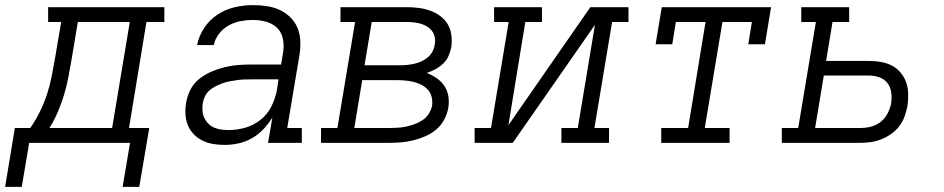

<svg xmlns="http://www.w3.org/2000/svg" viewBox="-67 -558 3687 750"><path d="M-47 172 -9 -58H51Q73 -89 89.5 -123Q106 -157 117 -191Q128 -225 135 -260.5Q142 -296 148 -331L172 -472H121V-530H575V-472H505L437 -58H516L477 172H412L441 0H47L18 172ZM126 -58H371L440 -472H237L212 -322Q206 -288 199.5 -254Q193 -220 183 -187Q173 -154 159 -121Q145 -88 126 -58Z M811 8Q788 8 766 4.5Q744 1 724.5 -8.5Q705 -18 690 -33.5Q675 -49 667 -68.5Q659 -88 657.5 -111Q656 -134 660 -156Q664 -182 676.5 -207Q689 -232 711 -249.5Q733 -267 758.5 -278Q784 -289 810.5 -295.5Q837 -302 863 -304Q889 -306 915 -306H1031L1039 -354Q1043 -380 1038 -406Q1033 -432 1015.5 -449Q998 -466 973 -473Q948 -480 921 -480Q897 -480 873 -475.5Q849 -471 827 -459Q805 -447 789 -426.5Q773 -406 768 -382H703Q710 -418 731 -449.5Q752 -481 783.5 -501.5Q815 -522 850.5 -530Q886 -538 921 -538Q948 -538 975 -534Q1002 -530 1025 -519.5Q1048 -509 1066.5 -491Q1085 -473 1095 -449.5Q1105 -426 1106 -398.5Q1107 -371 1103 -344L1055 -58H1112V0H980L997 -99Q982 -75 962 -53.5Q942 -32 917 -18Q892 -4 865 2Q838 8 811 8ZM827 -50Q859 -50 892 -59.5Q925 -69 952 -91Q979 -113 994 -144Q1009 -175 1015 -208L1021 -248H915Q901 -248 887 -247.5Q873 -247 859 -245Q845 -243 831 -240.5Q817 -238 803 -233Q789 -228 776 -221.5Q763 -215 751.5 -205Q740 -195 733.5 -181.5Q727 -168 725 -154Q723 -140 724 -125Q725 -110 731 -97.5Q737 -85 747 -75Q757 -65 769.5 -59.5Q782 -54 797 -52Q812 -50 827 -50Z M1187 0V-58H1251L1320 -472H1263V-530H1522Q1546 -530 1569 -527Q1592 -524 1613 -516.5Q1634 -509 1652 -496Q1670 -483 1681.5 -464Q1693 -445 1696 -421.5Q1699 -398 1696 -375Q1693 -358 1685.5 -340.5Q1678 -323 1664.5 -310Q1651 -297 1634.5 -288Q1618 -279 1600 -273Q1621 -265 1639 -252.5Q1657 -240 1669 -222Q1681 -204 1684.5 -181.5Q1688 -159 1684 -136Q1680 -113 1668 -90.5Q1656 -68 1637 -52Q1618 -36 1595 -26Q1572 -16 1548 -10Q1524 -4 1500.5 -2Q1477 0 1454 0ZM1357 -303H1496Q1510 -303 1524 -304.5Q1538 -306 1551.5 -309Q1565 -312 1578.5 -318Q1592 -324 1603.5 -333.5Q1615 -343 1622 -356Q1629 -369 1631 -383Q1634 -397 1631.5 -411Q1629 -425 1621.5 -435.5Q1614 -446 1602.5 -453.5Q1591 -461 1578 -465Q1565 -469 1550.5 -470.5Q1536 -472 1522 -472H1385ZM1317 -58H1454Q1470 -58 1486.5 -59Q1503 -60 1519.5 -63.5Q1536 -67 1552.5 -73Q1569 -79 1584 -89Q1599 -99 1608.5 -114.5Q1618 -130 1621 -146Q1623 -163 1619 -179.5Q1615 -196 1604.5 -207.5Q1594 -219 1579.5 -226.5Q1565 -234 1549 -238Q1533 -242 1516 -243.5Q1499 -245 1482 -245H1348Z M1787 0V-58H1851L1920 -472H1863V-530H2050V-472H1985L1919 -69L2239 -530H2388V-472H2324L2255 -58H2312V0H2126V-58H2190L2257 -461L1936 0Z M2516 0V-58H2621L2689 -472H2573L2559 -385H2494L2518 -530H2945L2921 -385H2856L2870 -472H2755L2686 -58H2783V0Z M2987 0V-58H3051L3120 -472H3063V-530H3250V-472H3185L3160 -320H3327Q3351 -320 3374 -316Q3397 -312 3416.5 -302Q3436 -292 3450.5 -275Q3465 -258 3472.5 -237Q3480 -216 3480.5 -192Q3481 -168 3478 -145Q3474 -125 3467 -104.5Q3460 -84 3446.5 -66Q3433 -48 3414.5 -35Q3396 -22 3376 -14Q3356 -6 3335 -3Q3314 0 3293 0ZM3117 -58H3293Q3314 -58 3334.5 -63Q3355 -68 3372.5 -81.5Q3390 -95 3400 -114.5Q3410 -134 3414 -154Q3417 -175 3414.5 -196Q3412 -217 3400 -233Q3388 -249 3368 -256Q3348 -263 3327 -263H3151Z"/></svg>

Font: Iosevka Slab LtExObl
Style: Regular
Weight: 300
Width: 7
Italic angle: -9°
Monospace: yes
Designer: Belleve Invis
Foundry: Belleve Invis
Version: Version 11.1.0; ttfautohint (v1.8.3)